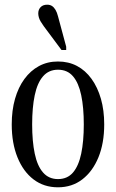

<svg xmlns="http://www.w3.org/2000/svg" viewBox="-20 -788 494 818"><path d="M424 -258Q424 -178 399.5 -118Q375 -58 331 -24Q287 10 227 10Q167 10 123 -23.5Q79 -57 54.5 -117.5Q30 -178 30 -258Q30 -318 44 -367Q58 -416 84 -451.5Q110 -487 146 -506.5Q182 -526 227 -526Q272 -526 308 -507Q344 -488 370 -452Q396 -416 410 -367Q424 -318 424 -258ZM117 -258Q117 -186 128 -133.5Q139 -81 163.5 -53Q188 -25 227 -25Q267 -25 291 -53Q315 -81 326 -133.5Q337 -186 337 -258Q337 -330 326 -382.5Q315 -435 291 -463Q267 -491 227 -491Q188 -491 163.5 -463Q139 -435 128 -382.5Q117 -330 117 -258ZM227 -719 262 -589V-575H242L166 -677Q159 -687 153.5 -696Q148 -705 145.5 -714Q143 -723 143 -731Q143 -747 153 -757.5Q163 -768 181 -768Q193 -768 201.5 -762.5Q210 -757 216.5 -746Q223 -735 227 -719Z"/></svg>

Font: Roboto Serif 120pt ExtraCondensed
Style: Regular
Weight: 400
Width: 2
Designer: Greg Gazdowicz
Foundry: Commercial Type
Version: Version 1.008